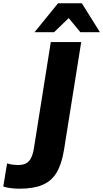

<svg xmlns="http://www.w3.org/2000/svg" viewBox="-86 -961 628 1168"><path d="M0 0ZM32 187Q14 187 -12.5 184.5Q-39 182 -66 174L-43 33Q-25 39 -6 41Q13 43 24 43Q69 43 91 18Q113 -7 121 -63L223 -705H408L303 -47Q289 38 258 89.5Q227 141 172 164Q117 187 32 187ZM124 -765 267 -941H412L522 -765H403L332 -851L243 -765Z"/></svg>

Font: Winston ExtraBold
Style: Italic
Weight: 800
Italic angle: -9°
Designer: Original fonts by Vernon Adams / Changes by Cristiano Sobral
Foundry: Original fonts by Vernon Adams / Changes by Cristiano Sobral
Version: Version 2.503;July 17, 2020;FontCreator 13.0.0.2655 64-bit